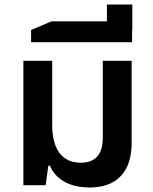

<svg xmlns="http://www.w3.org/2000/svg" viewBox="-20 -816 674 846"><path d="M375 10Q307 10 262 -16.5Q217 -43 200 -86H193L181 0H83V-548H210V-265Q210 -211 224.5 -174Q239 -137 267.5 -118Q296 -99 335 -99Q384 -99 408.5 -126.5Q433 -154 433 -211V-548H560V-188Q560 -122 538.5 -78.5Q517 -35 476 -12.5Q435 10 375 10Z M117 -630V-684L207 -722H562V-630ZM451 -683V-796H563V-683Z"/></svg>

Font: Noto Sans Thai SemiBold
Style: Regular
Weight: 600
Version: Version 2.001